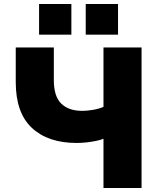

<svg xmlns="http://www.w3.org/2000/svg" viewBox="-20 -943 810 963"><path d="M499 0V-247Q485 -241 463 -236.5Q441 -232 416 -229Q391 -226 364 -226Q221 -226 140 -301.5Q59 -377 59 -531V-705H250V-542Q250 -459 287.5 -423Q325 -387 392 -387Q417 -387 446.5 -392Q476 -397 499 -407V-705H690V0ZM410 -769V-923H572V-769ZM176 -769V-923H338V-769Z"/></svg>

Font: Nunito Sans 8pt Black
Style: Regular
Weight: 900
Version: Version 3.101;gftools[0.9.27]